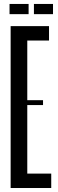

<svg xmlns="http://www.w3.org/2000/svg" viewBox="-20 -942 293 962"><path d="M33.3 -811.1H116.7V0H33.3ZM45.6 -738.9V-811.1H225.6V-738.9ZM195.6 -415.6H91.1V-440H195.6ZM45.6 0V-72.2H236.7V0ZM27.8 -922.2V-871.1H123.3V-922.2ZM150 -922.2V-871.1H245.6V-922.2Z"/></svg>

Font: Le Murmure
Style: Regular
Weight: 600
Width: 2
Designer: Jeremy Landes, Alexander Slobzheninov (Cyrillic)
Foundry: Velvetyne Type Foundry
Version: Version 1.0